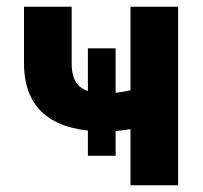

<svg xmlns="http://www.w3.org/2000/svg" viewBox="-20 -548 600 568"><path d="M322 -87V-405H240V-87ZM292 -272C225 -272 192 -293 192 -361V-528H51V-361C51 -216 146 -159 292 -159C318 -159 342 -162 366 -166V0H507V-528H366V-281C343 -276 320 -272 292 -272Z"/></svg>

Font: Asimov
Style: Regular
Weight: 500
Designer: Google
Version: Version 2.000980; 2014